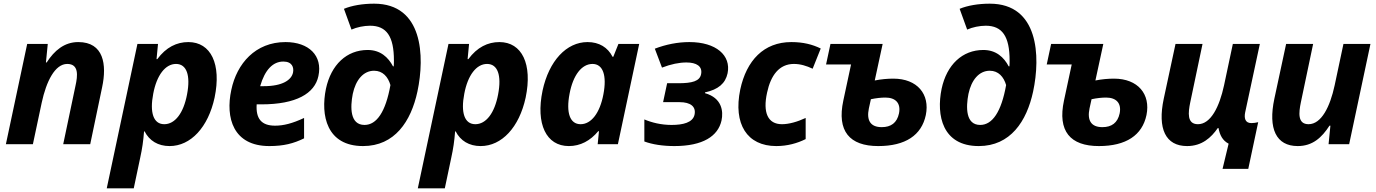

<svg xmlns="http://www.w3.org/2000/svg" viewBox="-20 -785 7491 1045"><path d="M12 0H159L207 -226C232 -342 279 -437 346 -437C410 -437 403 -373 391 -319L324 0H471L536 -311C562 -433 545 -556 406 -556C330 -556 276 -510 234 -445H230L240 -546H128Z M561 240H708L743 74C754 24 760 -17 764 -70H767C793 -19 840 10 903 10C1018 10 1113 -92 1148 -254C1186 -436 1128 -556 1005 -556C942 -556 884 -528 836 -463H832L840 -546H728ZM874 -109C815 -109 794 -172 814 -275C833 -376 880 -437 938 -437C996 -437 1018 -375 998 -271C979 -170 933 -109 874 -109Z M1446 10C1524 10 1578 -4 1635 -32V-143C1571 -113 1523 -101 1477 -101C1402 -101 1372 -140 1377 -217H1403C1592 -217 1693 -276 1713 -371C1737 -482 1661 -556 1534 -556C1370 -556 1269 -439 1239 -296C1206 -144 1249 10 1446 10ZM1522 -450C1571 -450 1580 -417 1575 -391C1567 -350 1518 -316 1416 -316H1396C1422 -406 1466 -450 1522 -450Z M1956 10C2128 10 2217 -124 2252 -287C2293 -479 2282 -765 2016 -765C1954 -765 1895 -755 1852 -737L1893 -624C1922 -637 1961 -645 1994 -645C2084 -645 2124 -587 2124 -456C2124 -449 2124 -435 2123 -424H2119C2093 -473 2051 -513 1981 -513C1867 -513 1782 -433 1754 -302C1724 -157 1758 10 1956 10ZM1964 -105C1884 -105 1886 -202 1900 -274C1916 -350 1958 -400 2016 -400C2063 -400 2092 -367 2105 -322C2079 -176 2030 -105 1964 -105Z M2254 240H2401L2436 74C2447 24 2453 -17 2457 -70H2460C2486 -19 2533 10 2596 10C2711 10 2806 -92 2841 -254C2879 -436 2821 -556 2698 -556C2635 -556 2577 -528 2529 -463H2525L2533 -546H2421ZM2567 -109C2508 -109 2487 -172 2507 -275C2526 -376 2573 -437 2631 -437C2689 -437 2711 -375 2691 -271C2672 -170 2626 -109 2567 -109Z M3076 10C3139 10 3193 -19 3236 -71H3240L3233 0H3343L3459 -546H3346L3318 -476H3314C3288 -527 3241 -556 3178 -556C3063 -556 2968 -454 2933 -292C2895 -110 2953 10 3076 10ZM3140 -109C3082 -109 3060 -171 3080 -275C3099 -376 3146 -437 3205 -437C3262 -437 3284 -374 3264 -271C3245 -170 3198 -109 3140 -109Z M3650 10C3806 10 3888 -44 3907 -129C3918 -180 3909 -252 3817 -278V-282C3890 -298 3928 -331 3940 -386C3960 -484 3877 -556 3732 -556C3668 -556 3604 -543 3544 -520L3583 -417C3632 -436 3677 -445 3716 -445C3771 -445 3804 -424 3796 -382C3789 -343 3747 -332 3672 -332H3611L3589 -229H3679C3738 -229 3770 -205 3760 -160C3750 -118 3698 -105 3635 -105C3578 -105 3527 -118 3487 -135V-15C3530 1 3587 10 3650 10Z M4205 10C4265 10 4319 -5 4365 -28V-143C4320 -122 4274 -109 4236 -109C4159 -109 4131 -172 4155 -281C4175 -375 4221 -437 4301 -437C4336 -437 4369 -427 4403 -411L4447 -521C4402 -543 4352 -556 4287 -556C4137 -556 4043 -456 4009 -298C3970 -110 4046 10 4205 10Z M4760 10C4908 10 4996 -49 5019 -159C5042 -272 4973 -357 4842 -357C4812 -357 4776 -354 4741 -347L4784 -546H4500L4476 -434H4612L4570 -238C4534 -71 4604 10 4760 10ZM4709 -195 4720 -245C4748 -251 4776 -254 4799 -254C4854 -254 4884 -224 4873 -168C4862 -116 4829 -93 4779 -93C4719 -93 4695 -128 4709 -195Z M5307 10C5479 10 5568 -124 5603 -287C5644 -479 5633 -765 5367 -765C5305 -765 5246 -755 5203 -737L5244 -624C5273 -637 5312 -645 5345 -645C5435 -645 5475 -587 5475 -456C5475 -449 5475 -435 5474 -424H5470C5444 -473 5402 -513 5332 -513C5218 -513 5133 -433 5105 -302C5075 -157 5109 10 5307 10ZM5315 -105C5235 -105 5237 -202 5251 -274C5267 -350 5309 -400 5367 -400C5414 -400 5443 -367 5456 -322C5430 -176 5381 -105 5315 -105Z M5961 10C6109 10 6197 -49 6220 -159C6243 -272 6174 -357 6043 -357C6013 -357 5977 -354 5942 -347L5985 -546H5701L5677 -434H5813L5771 -238C5735 -71 5805 10 5961 10ZM5910 -195 5921 -245C5949 -251 5977 -254 6000 -254C6055 -254 6085 -224 6074 -168C6063 -116 6030 -93 5980 -93C5920 -93 5896 -128 5910 -195Z M6634 134H6774L6828 -120C6815 -117 6804 -115 6791 -115C6756 -115 6751 -143 6757 -173L6837 -546H6690L6642 -320C6617 -204 6570 -109 6500 -109C6439 -109 6447 -173 6458 -227L6525 -546H6378L6314 -248C6279 -84 6324 10 6441 10C6522 10 6572 -36 6608 -88H6612C6619 -50 6634 -20 6667 -3Z M7043 10C7124 10 7174 -36 7216 -101H7221L7211 0H7323L7439 -546H7292L7244 -320C7219 -204 7172 -109 7102 -109C7041 -109 7049 -173 7060 -227L7127 -546H6980L6916 -248C6881 -84 6926 10 7043 10Z"/></svg>

Font: Noto Sans
Style: Bold Italic
Weight: 700
Italic angle: -12°
Designer: Monotype Design Team
Foundry: Monotype Imaging Inc.
Version: Version 2.013